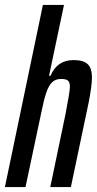

<svg xmlns="http://www.w3.org/2000/svg" viewBox="-29 -763 395 783"><path d="M146 -743H232L171 -454H177Q204 -518 271 -518Q311 -518 328.5 -501.5Q346 -485 346 -447Q346 -415 333 -347L260 0H176L238 -297Q256 -389 256 -409Q256 -428 248 -434.5Q240 -441 220 -441Q198 -441 184 -428Q170 -415 160 -386Q150 -357 139 -302L75 0H-9Z"/></svg>

Font: Saira Ultra Condensed SemiBold
Style: Italic
Weight: 600
Width: 1
Italic angle: -12°
Designer: Hector Gatti with collaboration of the Omnibus-Type team
Foundry: Omnibus-Type
Version: Version 1.001; ttfautohint (v1.8)